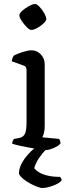

<svg xmlns="http://www.w3.org/2000/svg" viewBox="-20 -752 348 962"><path d="M209 0Q201 0 178.5 -3.5Q156 -7 128.5 -12Q101 -17 76.5 -22.5Q52 -28 41 -32Q41 -39 44 -46Q47 -53 50 -56L78 -61Q94 -64 103.5 -79Q113 -94 113 -139V-400Q113 -408 110 -414.5Q107 -421 97 -424L39 -445Q40 -455 43.5 -463Q47 -471 50 -474Q67 -483 94 -491.5Q121 -500 137 -500Q165 -500 184.5 -479.5Q204 -459 204 -430V-120Q204 -100 200 -85Q196 -70 192 -64L276 -56Q279 -52 281 -46.5Q283 -41 283 -33Q277 -25 263.5 -17.5Q250 -10 235 -5Q220 0 209 0ZM137 -602Q128 -602 114 -616Q100 -630 88.5 -647.5Q77 -665 77 -675Q77 -685 92 -698.5Q107 -712 126 -722Q145 -732 155 -732Q165 -732 178.5 -717.5Q192 -703 202 -685Q212 -667 212 -657Q212 -648 198.5 -635Q185 -622 167 -612Q149 -602 137 -602ZM190 190Q184 190 168.5 184.5Q153 179 134 169Q115 159 98.5 146Q82 133 75 119Q75 81 104 42Q133 3 172 -24L240 -25Q212 -7 192.5 17Q173 41 162.5 62Q152 83 152 92Q174 116 209 125.5Q244 135 281 134Q283 136 286 141.5Q289 147 289 152Q275 168 244 179Q213 190 190 190Z"/></svg>

Font: Texturina
Style: Regular
Weight: 400
Designer: Guillermo Torres Carreño
Foundry: Omnibus-Type
Version: Version 1.002; ttfautohint (v1.8.3)